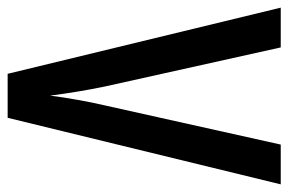

<svg xmlns="http://www.w3.org/2000/svg" viewBox="-146 -608 754 502"><g transform="rotate(90 231.0 -357.0)"><path d="M462 -714 288 0H173L0 -714H104L206 -255Q213 -222 219.5 -182.5Q226 -143 230 -111Q234 -143 241 -182.5Q248 -222 256 -256L358 -714Z"/></g></svg>

Font: Noto Sans ExtraCondensed Medium
Style: Regular
Weight: 500
Width: 2
Designer: Monotype Design Team
Foundry: Monotype Imaging Inc.
Version: Version 2.013; ttfautohint (v1.8.4.7-5d5b)